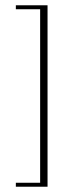

<svg xmlns="http://www.w3.org/2000/svg" viewBox="-20 -650 236 727"><path d="M40 42H132V-615H40V-630H160V57H40Z"/></svg>

Font: Smooch Sans Thin ExtraLight
Style: Regular
Weight: 250
Version: Version 1.010